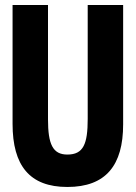

<svg xmlns="http://www.w3.org/2000/svg" viewBox="-20 -734 540 764"><path d="M248 10C402 10 470 -77 470 -239V-714H329V-261C329 -161 312 -119 248 -119C190 -119 171 -160 171 -259V-714H30V-241C30 -75 98 10 248 10Z"/></svg>

Font: Noto Sans Mono ExtraCondensed ExtraBold
Style: Regular
Weight: 800
Width: 2
Designer: Monotype Design Team
Foundry: Monotype Imaging Inc.
Version: Version 2.014